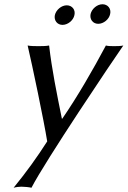

<svg xmlns="http://www.w3.org/2000/svg" viewBox="-20 -646 600 903"><path d="M110 -432C131 -343 187 -76 202 19C154 94 105 162 44 237C54 234 70 232 80 232C90 232 118 234 128 237C192 112 513 -365 560 -432C549 -429 526 -429 516 -429C506 -429 487 -429 478 -432C418 -319 344 -191 273 -88H271C247 -207 224 -318 211 -432C197 -429 175 -429 161 -429C148 -429 123 -429 110 -432ZM406 -580C401 -555 417 -534 442 -534C467 -534 493 -555 498 -580C504 -605 487 -626 462 -626C437 -626 412 -605 406 -580ZM238 -575C233 -550 249 -529 274 -529C299 -529 325 -550 330 -575C336 -600 319 -621 294 -621C269 -621 244 -600 238 -575Z"/></svg>

Font: Libertinus Sans
Style: Italic
Weight: 400
Italic angle: -12°
Designer: Philipp H. Poll, Khaled Hosny
Foundry: Caleb Maclennan
Version: Version 7.050;RELEASE